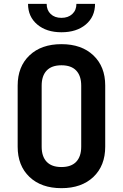

<svg xmlns="http://www.w3.org/2000/svg" viewBox="-20 -970 640 1000"><path d="M300 10Q195 10 133.5 -48.5Q72 -107 72 -206V-524Q72 -623 133.5 -681.5Q195 -740 300 -740Q405 -740 466.5 -681.5Q528 -623 528 -525V-206Q528 -107 466.5 -48.5Q405 10 300 10ZM300 -100Q351 -100 377 -127.5Q403 -155 403 -206V-524Q403 -575 377 -602.5Q351 -630 300 -630Q249 -630 223 -602.5Q197 -575 197 -524V-206Q197 -155 223 -127.5Q249 -100 300 -100ZM300 -802Q222 -802 174 -842.5Q126 -883 126 -950H223Q223 -917 244 -897Q265 -877 300 -877Q335 -877 356.5 -897Q378 -917 378 -950H475Q475 -883 427 -842.5Q379 -802 300 -802Z"/></svg>

Font: NKDuy Mono
Style: Bold
Weight: 700
Monospace: yes
Designer: NKDuy
Foundry: NKDuy
Version: Version 2.251; ttfautohint (v1.8.4.7-5d5b)